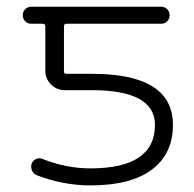

<svg xmlns="http://www.w3.org/2000/svg" viewBox="-20 -565 578 573"><path d="M250 -62.5Q442.4 -62.5 442.4 -192.4Q442.4 -295.9 253.9 -295.9H172.9Q149.4 -295.9 132.3 -313Q115.2 -330.1 115.2 -353.5V-486.3Q115.2 -494.1 107.4 -494.1H73.2Q62.5 -494.1 55.2 -501.5Q47.9 -508.8 47.9 -519.5Q47.9 -530.3 55.2 -537.6Q62.5 -544.9 73.2 -544.9H460.9Q471.7 -544.9 479 -537.6Q486.3 -530.3 486.3 -519.5Q486.3 -508.8 479 -501.5Q471.7 -494.1 460.9 -494.1H177.7Q170.9 -494.1 170.9 -486.3V-351.6Q170.9 -344.7 177.7 -344.7H254.9Q496.1 -344.7 496.1 -192.4Q496.1 -106.4 433.6 -59.1Q371.1 -11.7 250 -11.7Q168.9 -11.7 89.8 -42Q80.1 -45.9 75.7 -55.7Q71.3 -65.4 74.2 -76.2Q78.1 -85.9 87.4 -90.3Q96.7 -94.7 106.4 -90.8Q177.7 -62.5 250 -62.5Z"/></svg>

Font: irohamaru Light
Style: Regular
Weight: 200
Designer: [Source Han Sans]
Ryoko NISHIZUKA  (kana & ideographs); Paul D. Hunt (Latin, Greek & Cyrillic); Wenlong ZHANG  (bopomofo
Version: Version 1.01